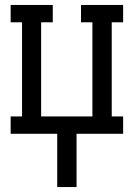

<svg xmlns="http://www.w3.org/2000/svg" viewBox="-20 -540 540 775"><path d="M211 215V0H23V-70H69V-450H23V-520H193V-450H146V-70H353V-450H307V-520H477V-450H431V-70H477V0H289V215Z"/></svg>

Font: Iosevka Gothic
Style: Regular
Weight: 400
Monospace: yes
Designer: Belleve Invis
Foundry: Belleve Invis
Version: Version 15.5.1; ttfautohint (v1.8.4)